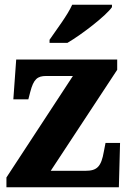

<svg xmlns="http://www.w3.org/2000/svg" viewBox="-20 -786 542 806"><path d="M188 -619V-606H263C326 -643 426 -721 450 -756V-766H283C263 -721 215 -659 188 -619ZM7 0H479L484 -186H423L416 -150C405 -86 387 -69 339 -69H193L472 -493V-536H48L36 -369H99L107 -400C121 -454 137 -467 174 -467H286L7 -41Z"/></svg>

Font: Noto Serif Bengali SemiCondensed ExtraBold
Style: Regular
Weight: 800
Width: 4
Designer: Juan Bruce, Universal Thirst, Indian Type Foundry and the Monotype Design Team.
Foundry: Monotype Imaging Inc.
Version: Version 2.003